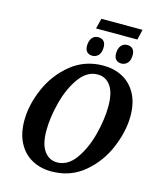

<svg xmlns="http://www.w3.org/2000/svg" viewBox="-144 -1109 1009 1221"><g transform="rotate(15 360.5 -499.0)"><path d="M63 -258Q63 -360 110 -469Q157 -578 247.5 -651.5Q338 -725 460 -725Q529 -725 585 -696Q641 -667 674.5 -607Q708 -547 708 -459Q708 -359 662 -249Q616 -139 526 -64Q436 11 312 11Q240 11 183.5 -20Q127 -51 95 -111.5Q63 -172 63 -258ZM556 -483Q556 -572 524.5 -616.5Q493 -661 439 -661Q369 -661 318 -590Q267 -519 241 -418Q215 -317 215 -232Q215 -143 247.5 -98.5Q280 -54 332 -54Q403 -54 453.5 -125Q504 -196 530 -296.5Q556 -397 556 -483ZM369 -1009H640L624 -941H352ZM325 -820Q325 -852 340 -871.5Q355 -891 381 -891Q404 -891 417 -877.5Q430 -864 430 -838Q430 -802 413.5 -784.5Q397 -767 374 -767Q351 -767 338 -780.5Q325 -794 325 -820ZM516 -820Q516 -852 531 -871.5Q546 -891 572 -891Q595 -891 608 -877.5Q621 -864 621 -838Q621 -802 604.5 -784.5Q588 -767 565 -767Q542 -767 529 -780.5Q516 -794 516 -820Z"/></g></svg>

Font: Noto Serif Narrow
Style: Bold Italic
Weight: 700
Width: 4
Italic angle: -12°
Designer: Monotype Design Team
Foundry: Monotype Imaging Inc.
Version: Version 1.001